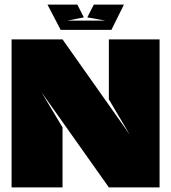

<svg xmlns="http://www.w3.org/2000/svg" viewBox="-20 -809 740 829"><path d="M540 -228 250 -639H30V0H250V-259L159 -411L450 0H669V-639H450V-380ZM342 -734 314 -789H185L242 -680H461L515 -789H385L357 -734L435 -720H271Z"/></svg>

Font: Banana Brick
Style: Regular
Weight: 400
Designer: artmaker
Foundry: artmaker
Version: Version 4.000 2011 initial release